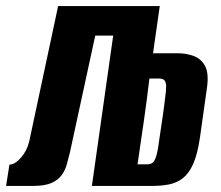

<svg xmlns="http://www.w3.org/2000/svg" viewBox="-55 -611 725 631"><path d="M-35 0 -24 -70Q-6 -70 14 -93Q34 -116 41 -146L136 -591H470L386 0H247L317 -494H258L175 -111Q170 -92 165 -72.5Q160 -53 148.5 -36.5Q137 -20 115 -10Q93 0 55 0ZM397 -71H429Q441 -71 448 -77.5Q455 -84 460 -103.5Q465 -123 470 -163Q474 -189 479.5 -227Q485 -265 488 -292Q491 -313 491 -326.5Q491 -340 486 -346.5Q481 -353 467 -353H436Q428 -284 417.5 -211.5Q407 -139 397 -71ZM247 0 331 -591H467L445 -436H529Q557 -436 581.5 -427Q606 -418 619 -394Q632 -370 625 -321L602 -158Q594 -104 580 -72.5Q566 -41 546 -25.5Q526 -10 501 -5Q476 0 446 0Z"/></svg>

Font: Alumni Sans ExtraBold
Style: Italic
Weight: 800
Italic angle: -8°
Designer: Robert E. Leuschke
Foundry: Robert E. Leuschke
Version: Version 1.016